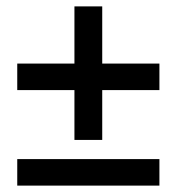

<svg xmlns="http://www.w3.org/2000/svg" viewBox="-20 -581 553 601"><path d="M213 -143V-299H34V-382H213V-561H300V-382H479V-299H300V-143ZM34 0V-83H479V0Z"/></svg>

Font: Processing Sans Pro Semibold
Style: Regular
Weight: 600
Designer: Paul D. Hunt
Foundry: Adobe Systems Incorporated
Version: Version 2.020;PS 2.000;hotconv 1.0.86;makeotf.lib2.5.63406